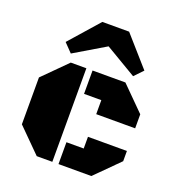

<svg xmlns="http://www.w3.org/2000/svg" viewBox="-139 -887 923 1000"><g transform="rotate(20 323.0 -387.0)"><path d="M262.2 0H175.8L46.4 -129.4V-389.2L175.8 -518.6H262.2ZM296.4 -389.2V-518.6H478.5L607.9 -389.2V-311.5H392.1V-389.2ZM296.4 0V-121.1H392.1V-186H607.9V-129.4L478.5 0ZM550.3 -610.4 504.9 -563 332 -665.5 159.7 -563 113.8 -610.4 257.8 -773.9H406.2Z"/></g></svg>

Font: Black Ops One
Style: Regular
Weight: 400
Designer: James Grieshaber
Foundry: James Grieshaber
Version: Version 1.002